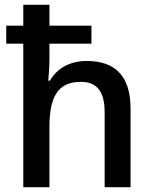

<svg xmlns="http://www.w3.org/2000/svg" viewBox="-20 -780 637 800"><path d="M186 -760H77V-673H6V-598H77V0H186V-249C186 -371 217 -439 317 -439C385 -439 416 -397 416 -313V0H524V-328C524 -466 457 -526 341 -526C276 -526 220 -499 188 -444H181C183 -465 186 -500 186 -534V-598H361V-673H186Z"/></svg>

Font: Noto Sans Thai Medium
Style: Regular
Weight: 500
Designer: Monotype Design Team
Foundry: Monotype Imaging Inc.
Version: Version 1.901